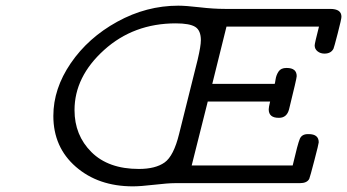

<svg xmlns="http://www.w3.org/2000/svg" viewBox="-20 -642 1217 673"><path d="M167 -235.8Q167 -331.1 228 -420.4Q289.1 -509.8 391.1 -565.9Q493.2 -622.1 605 -622.1Q630.9 -622.1 679.4 -616.5Q728 -610.8 768.1 -610.8H1137.2Q1177.2 -610.8 1176.8 -583Q1176.8 -575.2 1163.8 -525.1Q1150.9 -475.1 1148.9 -471.2Q1140.1 -454.1 1117.2 -454.1Q1103 -454.1 1093 -462.2Q1083 -470.2 1083 -482.9Q1083 -489.7 1098.1 -548.8H773.9L724.1 -348.1H942.9Q943.8 -349.1 946 -364Q948.2 -378.9 956.5 -391.4Q964.8 -403.8 983.9 -403.8H984.9Q1020 -403.8 1020 -375Q1020 -367.2 993.2 -258.8Q985.4 -229 958 -229H957Q921.9 -229 921.9 -258.8Q921.9 -265.6 926.8 -286.1H708V-285.2L651.9 -62H1005.9Q1023.9 -139.2 1031 -155.5Q1038.1 -171.9 1059.1 -171.9H1062Q1097.2 -171.9 1097.2 -143.1Q1097.2 -138.2 1082 -80.1Q1066.9 -22 1064 -15.1Q1056.2 0 1030.8 0H592.8Q568.8 0 520.5 5.6Q472.2 11.2 445.8 11.2Q324.7 11.2 245.8 -57.4Q167 -126 167 -235.8ZM241.2 -255.9Q241.2 -168 300.5 -108.9Q359.9 -49.8 466.8 -49.8Q524.9 -49.8 556.9 -72.5Q588.9 -95.2 607.9 -172.9L672.9 -433.1Q684.1 -481 684.1 -501Q684.1 -535.2 664.6 -547.6Q645 -560.1 596.2 -560.1Q448.2 -560.1 344.7 -466.6Q241.2 -373 241.2 -255.9Z"/></svg>

Font: CMU Typewriter Text Variable Width
Style: Italic
Weight: 500
Italic angle: -14.04°
Version: Version 0.7.0